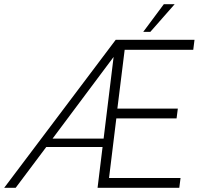

<svg xmlns="http://www.w3.org/2000/svg" viewBox="-24 -901 978 921"><path d="M574 -662 539 -380H829L823 -333H534L499 -47H842L836 0H444L468 -196H198L51 0H-4L531 -710H909L903 -662ZM521 -628 228 -236H473ZM697 -748H663L762 -881H814Z"/></svg>

Font: Josefin Sans Light
Style: Italic
Weight: 300
Italic angle: -7°
Designer: Santiago Orozco
Foundry: Typemade
Version: Version 2.000